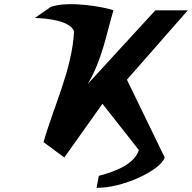

<svg xmlns="http://www.w3.org/2000/svg" viewBox="-20 -750 915 915"><path d="M333 -599.9C322.8 -417.5 237.6 -248.1 187.5 -72.7L286.4 0.5L468.3 -255.4L641.7 -34.9C621.3 31.8 530.2 67.4 450.9 88L440.3 145C560.3 147.5 743.6 64.2 764.9 0.5L584.9 -370.2L875 -700.8H720.3L398.3 -349.8C467.3 -466.8 485.8 -583.8 520.6 -700.8C482.9 -715.3 310.3 -748.5 221.6 -717L145.9 -664.2C205.6 -663.3 317.2 -650.4 333 -599.9Z"/></svg>

Font: Sztylet
Style: BdObl
Weight: 700
Foundry: Cannot Into Space Fonts, PlusOne Fonts
Version: Version 0.12